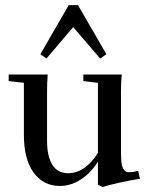

<svg xmlns="http://www.w3.org/2000/svg" viewBox="-20 -722 585 757"><path d="M163.1 -491.2 139.2 -508.3 251 -701.7H287.6L399.4 -508.3L375 -491.2L268.6 -615.2ZM216.3 11.2Q150.9 11.2 112.5 -41.5Q74.2 -94.2 74.2 -190.4V-395.5L14.2 -402.3V-428.2H168Q165.5 -394 165.5 -363.3V-167Q165.5 -106 186.3 -72.5Q207 -39.1 249 -39.1Q314.9 -39.1 366.2 -119.1V-395.5L308.6 -402.3V-428.2H460Q457 -395.5 457 -363.3V-117.7Q457 -74.7 464.8 -58.8Q472.7 -43 486.8 -43Q507.3 -43 524.9 -48.8L531.7 -17.1Q503.4 -13.2 452.9 -2.2Q402.3 8.8 385.3 15.6L366.2 6.3V-84.5Q337.9 -39.6 298.3 -14.2Q258.8 11.2 216.3 11.2Z"/></svg>

Font: Elstob 14pt Medium
Style: Regular
Weight: 500
Designer: Peter S. Baker
Version: Version 1.015